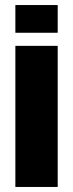

<svg xmlns="http://www.w3.org/2000/svg" viewBox="-20 -742 290 762"><path d="M41 0V-560H209V0ZM41 -612V-722H209V-612Z"/></svg>

Font: Tektur SemiCondensed
Style: Bold
Weight: 700
Width: 4
Designer: Adam Jagosz
Foundry: Adam Jagosz
Version: Version 1.005;gftools[0.9.30]